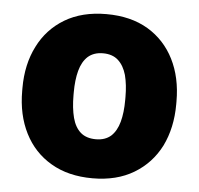

<svg xmlns="http://www.w3.org/2000/svg" viewBox="-44 -584 662 639"><g transform="rotate(5 286.5 -264.0)"><path d="M287.6 10.3Q206.1 10.3 148.4 -23.9Q90.8 -57.6 60.1 -118.4Q29.3 -179.2 29.3 -259.3V-269Q29.3 -348.1 60.1 -408.7Q90.3 -469.2 147.9 -503.7Q205.6 -538.1 286.6 -538.1Q368.2 -538.1 425.8 -503.9Q482.9 -469.7 513.4 -409.2Q543.9 -348.6 543.9 -269V-259.3Q543.9 -180.7 513.7 -119.1Q482.9 -58.6 425.5 -24.2Q368.2 10.3 287.6 10.3ZM287.6 -120.1Q318.4 -120.1 337.9 -137.2Q356.4 -154.3 365 -185.3Q373.5 -216.3 373.5 -259.3V-269Q373.5 -309.6 365.2 -341.8Q356.4 -372.6 337.4 -389.9Q318.4 -407.2 286.6 -407.2Q255.9 -407.2 236.3 -390.1Q217.3 -372.6 209 -341.6Q200.7 -310.5 200.7 -269V-259.3Q200.7 -216.8 209 -184.6Q217.3 -153.3 236.3 -136.7Q255.4 -120.1 287.6 -120.1Z"/></g></svg>

Font: Battambang Black
Style: Regular
Weight: 900
Designer: Danh Hong
Version: Version 8.002; ttfautohint (v1.8.3)